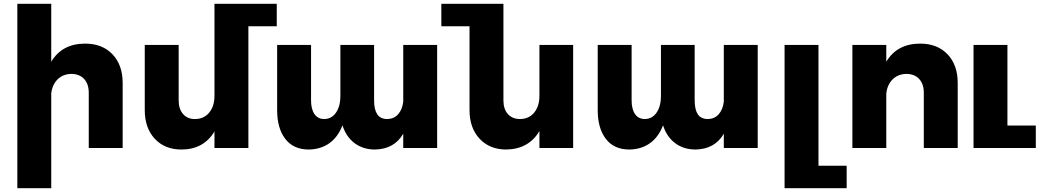

<svg xmlns="http://www.w3.org/2000/svg" viewBox="-20 -777 5491 1008"><path d="M624 -341V0H446V-290Q446 -336 421.5 -362.5Q397 -389 354 -389Q310 -388 282 -360Q254 -332 249 -286V211H71V-757H249V-453Q306 -548 427 -548Q517 -548 570.5 -492Q624 -436 624 -341Z M1433 -639H1284V0H1106V-87Q1078 -40 1034.5 -16Q991 8 933 8Q845 8 792.5 -48.5Q740 -105 740 -199V-541H918V-250Q918 -205 941 -178.5Q964 -152 1003 -152Q1050 -152 1078 -185.5Q1106 -219 1106 -274V-757H1433Z M2275 -541V0H2097V-75Q2050 6 1949 8Q1886 8 1841.5 -25.5Q1797 -59 1778 -119Q1754 -57 1709 -25Q1664 7 1601 8Q1521 8 1478 -47.5Q1435 -103 1435 -199V-541H1613V-250Q1613 -204 1631 -178Q1649 -152 1683 -152Q1722 -153 1744.5 -186.5Q1767 -220 1767 -273V-541H1944V-250Q1944 -202 1960.5 -177Q1977 -152 2014 -152Q2049 -153 2070.5 -177.5Q2092 -202 2097 -243V-541Z M2989 -541V0H2812V-89Q2756 6 2638 8Q2551 8 2498 -48.5Q2445 -105 2445 -199V-639H2297V-757H2623V-250Q2623 -204 2646.5 -178Q2670 -152 2711 -152Q2758 -153 2785 -186.5Q2812 -220 2812 -274V-541Z M3958 -541V0H3780V-75Q3733 6 3632 8Q3569 8 3524.5 -25.5Q3480 -59 3461 -119Q3437 -57 3392 -25Q3347 7 3284 8Q3204 8 3161 -47.5Q3118 -103 3118 -199V-541H3296V-250Q3296 -204 3314 -178Q3332 -152 3366 -152Q3405 -153 3427.5 -186.5Q3450 -220 3450 -273V-541H3627V-250Q3627 -202 3643.5 -177Q3660 -152 3697 -152Q3732 -153 3753.5 -177.5Q3775 -202 3780 -243V-541Z M4277 93H4425V211H4099V-541H4277Z M5008 -341V0H4830V-290Q4830 -336 4805.5 -362.5Q4781 -389 4738 -389Q4694 -388 4666 -360Q4638 -332 4633 -286V0H4455V-541H4633V-453Q4690 -548 4811 -548Q4901 -548 4954.5 -492Q5008 -436 5008 -341Z M5269 -118H5418V0H5091V-541H5269Z"/></svg>

Font: Montserrat arm2
Style: Bold
Weight: 700
Designer: Julieta Ulanovsky
Foundry: Julieta Ulanovsky
Version: Version 6.000